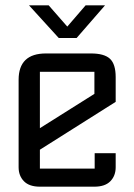

<svg xmlns="http://www.w3.org/2000/svg" viewBox="-20 -702 505 722"><path d="M130 -139V-68H336V-126H415V-73Q415 -41 395 -20.5Q375 0 335 0H130Q90 0 70 -20.5Q50 -41 50 -73V-402Q50 -501 153 -501H322Q372 -501 393.5 -481Q415 -461 415 -412V-319ZM130 -432V-220L335 -349V-432ZM375 -682 268 -559H201L89 -682H163L233 -602L302 -682Z"/></svg>

Font: Kelly Slab
Style: Regular
Weight: 400
Designer: Denis Masharov
Foundry: Denis Masharov
Version: Version 1.001